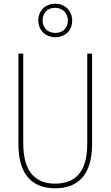

<svg xmlns="http://www.w3.org/2000/svg" viewBox="-20 -1002 594 1032"><path d="M278 -802C329 -802 368 -837 368 -891C368 -945 328 -982 276 -982C226 -982 186 -947 186 -892C186 -836 228 -802 278 -802ZM278 -825C234 -825 209 -855 209 -892C209 -931 234 -960 276 -960C317 -960 345 -931 345 -891C345 -852 318 -825 278 -825ZM475 -228V-714H449V-228C449 -72 379 -15 277 -15C169 -15 105 -79 105 -232V-714H79V-228C79 -66 150 10 277 10C390 10 475 -52 475 -228Z"/></svg>

Font: Noto Sans Armenian Condensed Thin
Style: Regular
Weight: 100
Width: 3
Designer: Monotype Design Team
Foundry: Monotype Imaging Inc.
Version: Version 2.008